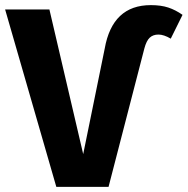

<svg xmlns="http://www.w3.org/2000/svg" viewBox="-33 -730 733 750"><path d="M-13 -693H160L292 -128L376 -540Q406 -710 556 -710Q596 -710 624.5 -700.5Q653 -691 680 -672L634 -579Q607 -595 586 -595Q565 -595 552 -583Q539 -571 531 -541L391 0H187Z"/></svg>

Font: FiraGOUPP
Style: Bold
Weight: 700
Designer: bBox Type
Foundry: bBox Type GmbH
Version: Version 1.001